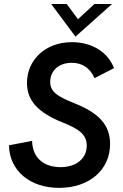

<svg xmlns="http://www.w3.org/2000/svg" viewBox="-20 -921 612 954"><path d="M274 12.5C422.5 12.5 527 -76 527 -205.5C527 -303 467.5 -360.5 352 -407C266.5 -441.5 229.5 -463.5 229.5 -514.5C229.5 -568 270 -609 337 -609C387.5 -609 428 -583.5 449.5 -532.5L546.5 -582.5C515.5 -664 434.5 -711.5 337.5 -711.5C203 -711.5 114 -621 114 -509C114 -421 169 -362 289 -313.5C367 -282 411 -256 411 -197C411 -136 362 -90.5 281 -90.5C202.5 -90.5 141.5 -132 139.5 -221L24.5 -199C27 -72.5 129 12.5 274 12.5ZM234.5 -901 355 -739 536.5 -901H449L367.5 -825.5L311.5 -901Z"/></svg>

Font: HK Grotesk SemiBold
Style: Italic
Weight: 600
Italic angle: -16°
Designer: Alfredo Marco Pradil
Foundry: Hanken Design Co.
Version: Version 3.001;FEAKit 1.0